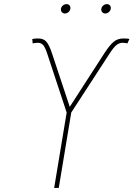

<svg xmlns="http://www.w3.org/2000/svg" viewBox="-20 -918 652 938"><path d="M244.6 0 305.7 -368.2 211.9 -652.3Q200.2 -688.5 190.2 -698.7Q180.2 -709 164.6 -709Q158.2 -709 152.1 -708Q146 -707 139.6 -706.1L137.7 -727.5Q145.5 -729 151.6 -729.5Q157.7 -730 164.1 -730Q191.9 -731 206.3 -714.6Q220.7 -698.2 233.9 -657.7L320.8 -396L489.7 -657.7Q516.1 -698.2 535.6 -714.1Q555.2 -730 582 -730Q589.8 -730 597.2 -729.7Q604.5 -729.5 612.3 -727.5L602.5 -706.1Q596.7 -707 590.8 -708Q585 -709 579.6 -709Q563.5 -709 549.6 -698.5Q535.6 -688 512.7 -652.3L328.1 -368.2L267.1 0ZM494.1 -852.1Q484.9 -852.1 479.2 -858.9Q473.6 -865.7 475.1 -875Q476.6 -884.8 484.6 -891.4Q492.7 -897.9 502.4 -897.9Q511.7 -897.9 517.1 -891.4Q522.5 -884.8 521 -875Q519.5 -865.7 511.7 -858.9Q503.9 -852.1 494.1 -852.1ZM296.9 -852.1Q287.6 -852.1 282 -858.9Q276.4 -865.7 277.8 -875Q279.3 -884.8 287.4 -891.4Q295.4 -897.9 305.2 -897.9Q314.5 -897.9 319.8 -891.4Q325.2 -884.8 323.7 -875Q322.3 -865.7 314.5 -858.9Q306.6 -852.1 296.9 -852.1Z"/></svg>

Font: Inter Thin
Style: Italic
Weight: 250
Italic angle: -9.3988°
Designer: Rasmus Andersson
Foundry: rsms
Version: Version 4.001;git-66647c0bb